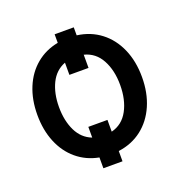

<svg xmlns="http://www.w3.org/2000/svg" viewBox="-115 -681 827 847"><g transform="rotate(-20 298.5 -257.5)"><path d="M319.3 -534.7Q382.3 -526.4 429.2 -490.5Q476.1 -454.6 501.7 -396.2Q527.3 -337.9 527.3 -263.7Q527.3 -189.5 501.7 -130.9Q476.1 -72.3 429.2 -36.1Q382.3 0 319.3 8.3V56.6H229.5V5.9Q170.4 -5.4 126.7 -42Q83 -78.6 59.6 -135.5Q36.1 -192.4 36.1 -263.7Q36.1 -335 59.6 -391.6Q83 -448.2 126.7 -484.6Q170.4 -521 229.5 -532.2V-572.3H319.3ZM319.3 -82.5Q371.6 -95.7 398.2 -145Q424.8 -194.3 424.8 -263.7Q424.8 -332.5 398.2 -381.6Q371.6 -430.7 319.3 -443.8V-381.8H229.5V-439Q183.6 -421.4 160.6 -374.5Q137.7 -327.6 137.7 -263.7Q137.7 -199.7 160.6 -152.3Q183.6 -105 229.5 -87.4V-137.7H319.3Z"/></g></svg>

Font: Pretendard Std Medium
Style: Regular
Weight: 500
Designer: Base glyphs from Inter by Rasmus Andersson; Hangeul glyphs from Noto Sans CJK(Source Han Sans) by Jang Soo-young and Kan
Foundry: Kil Hyung-jin
Version: Version 1.309